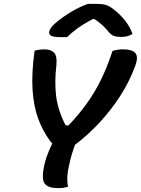

<svg xmlns="http://www.w3.org/2000/svg" viewBox="-20 -961 725 988"><path d="M330 0Q319 3 307.5 5Q296 7 281 7Q241 7 223 -4.5Q205 -16 202 -36.5Q199 -57 203 -83Q208 -120 220 -154Q232 -188 249 -223Q242 -229 236 -238Q200 -287 176.5 -350.5Q153 -414 147.5 -500Q142 -586 158 -700Q182 -707 211 -707Q240 -707 257.5 -690.5Q275 -674 270 -624Q260 -537 269 -465.5Q278 -394 317 -317L332 -315Q386 -372 427 -429Q468 -486 500 -551.5Q532 -617 559 -699Q573 -703 585.5 -705Q598 -707 615 -707Q659 -707 676 -688.5Q693 -670 677 -625Q647 -542 598.5 -467Q550 -392 490 -328Q430 -264 366 -216Q356 -190 348.5 -163.5Q341 -137 335 -109Q328 -80 326.5 -52.5Q325 -25 330 0ZM432 -941H479Q506 -941 525 -935.5Q544 -930 567 -911Q597 -888 622.5 -856.5Q648 -825 662 -786Q647 -778 634 -774.5Q621 -771 602 -771Q581 -771 566.5 -776Q552 -781 540 -796Q526 -813 509.5 -829Q493 -845 466 -863H458Q410 -838 378 -814.5Q346 -791 325 -770H290Q254 -770 242.5 -777.5Q231 -785 233 -797Q235 -807 243.5 -819.5Q252 -832 271 -847Q306 -876 347 -900.5Q388 -925 432 -941Z"/></svg>

Font: Recursive Sn Csl St SmB
Style: Italic
Weight: 600
Italic angle: -15°
Version: Version 1.079;hotconv 1.0.112;makeotfexe 2.5.65598; ttfautoh